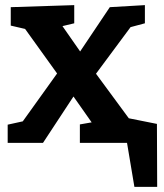

<svg xmlns="http://www.w3.org/2000/svg" viewBox="-20 -558 639 750"><path d="M10 0V-71L69 -84L203 -271L78 -445L22 -458V-530L270 -538V-467L224 -456L293 -357L409 -530L546 -538V-467L490 -452L355 -270L489 -88L557 -72V0H292V-72L338 -80L267 -181L148 0ZM403 -112 593 -74 594 172H505L476 -1L422 0Z"/></svg>

Font: Bitter
Style: Bold
Weight: 700
Designer: Sol Matas, and Bitter project Authors
Foundry: Sol Matas
Version: Version 2.001